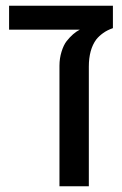

<svg xmlns="http://www.w3.org/2000/svg" viewBox="-20 -650 425 670"><path d="M187.5 0V-420.4Q187.5 -446.3 194.8 -469.7Q202.1 -493.2 212.4 -506.3Q234.4 -534.2 258.3 -546.4H11.7V-629.9H374V-551.8Q354 -544.9 339.6 -534.4Q325.2 -523.9 315.9 -512.2Q290 -477.1 290 -417.5V0Z"/></svg>

Font: Open Sans Condensed SemiBold
Style: Regular
Weight: 600
Width: 3
Designer: Monotype Design Team
Foundry: Monotype Imaging Inc.
Version: Version 3.000; ttfautohint (v1.8.4)